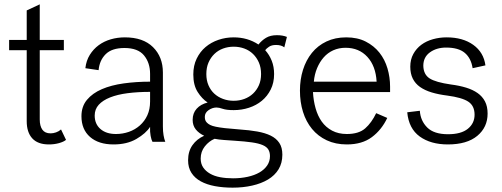

<svg xmlns="http://www.w3.org/2000/svg" viewBox="-20 -653 2309 884"><path d="M284 -9Q273 0 251.5 6Q230 12 205 12Q154 12 128.5 -16Q103 -44 103 -95V-422H22V-469H103V-605L163 -633V-469H274V-422H163V-103Q163 -73 175 -56Q187 -39 213 -39Q225 -39 238 -43.5Q251 -48 261 -57Z M682 0Q677 -9 673.5 -27.5Q670 -46 671 -69Q652 -39 608.5 -13.5Q565 12 503 12Q434 12 394.5 -22.5Q355 -57 355 -118Q355 -163 380.5 -193.5Q406 -224 449 -242.5Q492 -261 549.5 -269Q607 -277 671 -277V-313Q671 -364 643 -398Q615 -432 553 -432Q495 -432 466.5 -403.5Q438 -375 434 -330L373 -339Q377 -374 393.5 -400.5Q410 -427 434.5 -445Q459 -463 490 -472Q521 -481 555 -481Q639 -481 684.5 -436Q730 -391 730 -319V-71Q730 -48 733 -30.5Q736 -13 741 0ZM514 -36Q545 -36 573.5 -46Q602 -56 624 -75.5Q646 -95 658.5 -122.5Q671 -150 671 -186V-230Q615 -230 568 -224Q521 -218 487 -204.5Q453 -191 434.5 -170.5Q416 -150 416 -121Q416 -82 442.5 -59Q469 -36 514 -36Z M846 85Q846 44 866 15.5Q886 -13 920 -28Q896 -39 881.5 -57Q867 -75 867 -101Q867 -132 885.5 -152.5Q904 -173 936 -181Q910 -198 890 -229.5Q870 -261 870 -310Q870 -351 885.5 -383Q901 -415 926.5 -436.5Q952 -458 985.5 -469.5Q1019 -481 1056 -481Q1120 -481 1170 -448Q1185 -467 1205 -479Q1225 -491 1255 -491Q1282 -491 1301 -483L1289 -435Q1275 -446 1251 -446Q1231 -446 1219 -438Q1207 -430 1201 -422Q1220 -401 1231 -373.5Q1242 -346 1242 -312Q1242 -272 1226.5 -241Q1211 -210 1185.5 -189Q1160 -168 1126.5 -157Q1093 -146 1056 -146Q1023 -146 1005.5 -152Q988 -158 977 -158Q958 -158 940.5 -146Q923 -134 923 -115Q923 -107 925 -100.5Q927 -94 933 -88Q939 -82 948 -77.5Q957 -73 973.5 -69.5Q990 -66 1016 -63Q1042 -60 1083 -57Q1128 -54 1164.5 -47.5Q1201 -41 1226.5 -28.5Q1252 -16 1266 5Q1280 26 1280 59Q1280 98 1262.5 126.5Q1245 155 1214 173.5Q1183 192 1141 201.5Q1099 211 1051 211Q1007 211 969.5 204Q932 197 904.5 182Q877 167 861.5 143Q846 119 846 85ZM930 -312Q930 -283 940 -260Q950 -237 967 -221.5Q984 -206 1007 -197.5Q1030 -189 1056 -189Q1082 -189 1105 -197.5Q1128 -206 1145 -222Q1162 -238 1172 -260.5Q1182 -283 1182 -312Q1182 -342 1172 -365Q1162 -388 1145 -404.5Q1128 -421 1105 -429.5Q1082 -438 1056 -438Q1030 -438 1007 -429.5Q984 -421 967 -404.5Q950 -388 940 -365Q930 -342 930 -312ZM1061 -5Q1034 -7 1011 -8.5Q988 -10 968 -14Q942 -3 923 21Q904 45 904 77Q904 101 915.5 118Q927 135 947 146.5Q967 158 994 163Q1021 168 1053 168Q1089 168 1120.5 161Q1152 154 1174.5 141Q1197 128 1210 109Q1223 90 1223 66Q1223 48 1215.5 35.5Q1208 23 1189.5 15Q1171 7 1139.5 2.5Q1108 -2 1061 -5Z M1763 -110Q1737 -55 1692 -21.5Q1647 12 1577 12Q1525 12 1484.5 -7Q1444 -26 1416.5 -59.5Q1389 -93 1375 -138Q1361 -183 1361 -236Q1361 -287 1375 -331.5Q1389 -376 1416 -409.5Q1443 -443 1483 -462Q1523 -481 1574 -481Q1626 -481 1664 -461.5Q1702 -442 1727 -410.5Q1752 -379 1764 -338Q1776 -297 1776 -254V-229H1421Q1423 -190 1433 -154.5Q1443 -119 1461.5 -93Q1480 -67 1509 -51.5Q1538 -36 1577 -36Q1632 -36 1661.5 -62Q1691 -88 1712 -132ZM1571 -433Q1540 -433 1514.5 -421.5Q1489 -410 1470.5 -389Q1452 -368 1440 -339.5Q1428 -311 1425 -277H1714Q1710 -349 1671.5 -391Q1633 -433 1571 -433Z M2225 -130Q2225 -67 2177.5 -27.5Q2130 12 2042 12Q1963 12 1912.5 -24.5Q1862 -61 1855 -136L1913 -143Q1916 -97 1947 -66Q1978 -35 2043 -35Q2103 -35 2134 -60Q2165 -85 2165 -125Q2165 -166 2136 -185Q2107 -204 2039 -213Q1999 -218 1967.5 -227.5Q1936 -237 1914 -252.5Q1892 -268 1880.5 -291Q1869 -314 1869 -346Q1869 -379 1883 -404.5Q1897 -430 1920 -447Q1943 -464 1973.5 -472.5Q2004 -481 2036 -481Q2111 -481 2159 -446.5Q2207 -412 2215 -352L2156 -339Q2149 -385 2120 -409.5Q2091 -434 2034 -434Q1990 -434 1959.5 -412Q1929 -390 1929 -350Q1930 -310 1958 -292Q1986 -274 2056 -264Q2095 -259 2126 -249.5Q2157 -240 2179 -224.5Q2201 -209 2213 -186Q2225 -163 2225 -130Z"/></svg>

Font: Post Grotesk Light
Style: Light
Weight: 300
Version: Version 1.0